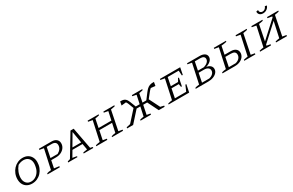

<svg xmlns="http://www.w3.org/2000/svg" viewBox="202 -2250 5766 3777"><g transform="rotate(-30 3085.0 -361.0)"><path d="M278 7Q215 7 167 -19.5Q119 -46 92.5 -94.5Q66 -143 66 -209Q66 -275 89 -333Q112 -391 153 -435Q194 -479 248 -503.5Q302 -528 364 -528Q427 -528 474.5 -501.5Q522 -475 548.5 -426.5Q575 -378 575 -313Q575 -246 552 -187.5Q529 -129 489 -85.5Q449 -42 395 -17.5Q341 7 278 7ZM281 -38Q344 -38 397.5 -76.5Q451 -115 480 -182Q492 -211 500 -251.5Q508 -292 508 -321Q508 -394 466.5 -437Q425 -480 354 -480Q292 -480 228 -447Q183 -394 158 -329Q133 -264 133 -201Q133 -127 173 -82.5Q213 -38 281 -38Z M628 0 632 -21Q648 -27 671 -32Q694 -37 728 -39L824 -481L728 -498L732 -521H1019Q1087 -521 1127 -487.5Q1167 -454 1167 -397Q1167 -343 1137 -299.5Q1107 -256 1056 -231Q1005 -206 940 -206H830L796 -39L910 -24L906 0ZM997 -477H884L838 -249H1000Q1100 -303 1100 -395Q1100 -435 1073.5 -456Q1047 -477 997 -477Z M1614 -34Q1628 -32 1642.5 -28Q1657 -24 1669 -20L1666 0H1448L1453 -22L1546 -37L1522 -173H1293L1213 -37Q1237 -33 1260 -29.5Q1283 -26 1309 -20L1307 0H1095L1100 -22L1159 -39L1449 -521H1522ZM1316 -214H1515L1470 -476Z M1735 0 1739 -21Q1765 -27 1788.5 -32Q1812 -37 1835 -39L1931 -481L1835 -498L1839 -521H2089L2085 -500Q2053 -493 2034 -489Q2015 -485 1992 -482L1953 -288H2244L2286 -481L2192 -498L2197 -521H2446L2442 -500Q2413 -494 2392 -489.5Q2371 -485 2347 -482L2258 -39L2346 -24L2342 0H2093L2096 -19Q2119 -27 2143 -32Q2167 -37 2190 -39L2234 -244H1945L1903 -39L1990 -24L1985 0Z M2572 0H2435L2439 -24L2528 -44L2745 -285L2703 -397Q2689 -434 2672 -456L2566 -445L2582 -529Q2635 -531 2665.5 -519Q2696 -507 2714.5 -481.5Q2733 -456 2748 -418L2798 -289H2887L2928 -481L2840 -498L2844 -521H3080L3076 -500Q3051 -494 3031.5 -489.5Q3012 -485 2989 -482L2951 -289H3038L3137 -419Q3162 -452 3189.5 -478Q3217 -504 3255 -518Q3293 -532 3350 -529L3335 -445L3235 -456Q3211 -436 3179 -396L3090 -284L3211 -43L3292 -24L3287 0H3154L3032 -245H2942L2900 -39L2981 -24L2977 0H2740L2744 -21Q2772 -28 2790.5 -32.5Q2809 -37 2832 -39L2877 -245H2792Z M3377 0 3381 -20Q3406 -27 3430 -31.5Q3454 -36 3477 -39L3572 -482L3477 -499L3481 -521H3941L3910 -364H3889L3882 -477H3632L3595 -290H3760L3798 -358H3818L3782 -178H3762L3751 -247H3586L3545 -43H3802L3858 -173H3880L3845 0Z M3993 0 3997 -20Q4013 -27 4036 -31.5Q4059 -36 4093 -39L4188 -482L4093 -499L4097 -521H4384Q4452 -521 4493.5 -493Q4535 -465 4535 -416Q4535 -366 4495 -327.5Q4455 -289 4388 -271Q4447 -260 4478 -230.5Q4509 -201 4509 -156Q4509 -112 4479 -76.5Q4449 -41 4396.5 -20.5Q4344 0 4277 0ZM4368 -477H4248L4210 -288H4346Q4400 -304 4434 -335.5Q4468 -367 4468 -408Q4468 -442 4441.5 -459.5Q4415 -477 4368 -477ZM4161 -43H4326Q4377 -54 4410 -85.5Q4443 -117 4443 -159Q4443 -199 4411 -222Q4379 -245 4324 -245H4201Z M4601 0 4605 -21Q4641 -34 4701 -39L4797 -481L4701 -498L4705 -521H4981L4977 -500Q4949 -494 4918 -489Q4887 -484 4857 -482L4820 -297H4958Q5030 -297 5071 -264.5Q5112 -232 5112 -176Q5112 -130 5084.5 -89.5Q5057 -49 5004.5 -24.5Q4952 0 4878 0ZM5096 0 5100 -21Q5124 -26 5147.5 -31Q5171 -36 5195 -39L5291 -481L5195 -498L5200 -521H5452L5448 -500Q5428 -496 5406 -490.5Q5384 -485 5353 -482L5264 -39L5352 -24L5348 0ZM4770 -43H4924Q4978 -55 5011 -90Q5044 -125 5044 -172Q5044 -253 4936 -253H4812Z M5454 0 5458 -21Q5486 -28 5508 -32Q5530 -36 5554 -39L5650 -481L5554 -498L5558 -521H5809L5805 -500Q5785 -496 5763 -490.5Q5741 -485 5710 -482L5639 -125L6005 -460L6010 -481L5910 -498L5915 -521H6170L6166 -500Q6146 -496 6123.5 -490.5Q6101 -485 6071 -482L5982 -39L6070 -24L6065 0H5817L5821 -21Q5845 -27 5868 -32Q5891 -37 5913 -39L5990 -392L5627 -61L5622 -39L5707 -24L5704 0ZM5886 -622Q5837 -622 5809 -649.5Q5781 -677 5785 -720L5829 -729Q5827 -696 5844.5 -677Q5862 -658 5893 -658Q5925 -658 5948.5 -677Q5972 -696 5984 -729L6025 -720Q6013 -678 5974.5 -650Q5936 -622 5886 -622Z"/></g></svg>

Font: Piazzolla SC Light
Style: Italic
Weight: 300
Italic angle: -11.3°
Designer: Juan Pablo del Peral
Foundry: Huerta Tipografica
Version: Version 1.330